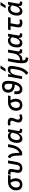

<svg xmlns="http://www.w3.org/2000/svg" viewBox="2984 -3818 1064 7071"><g transform="rotate(-90 3515.5 -283.0)"><path d="M251.5 9.8Q151.4 9.8 96.2 -49.3Q41 -108.4 41 -215.8Q41 -307.1 79.3 -375.2Q117.7 -443.4 186.8 -481.2Q255.9 -519 348.1 -519H602.1L585.9 -426.3H428.7Q456.5 -381.3 470.2 -334.2Q483.9 -287.1 483.9 -240.2Q483.9 -121.1 423.1 -55.7Q362.3 9.8 251.5 9.8ZM319.8 -424.8Q240.2 -415.5 192.9 -358.9Q145.5 -302.2 145.5 -213.9Q145.5 -151.9 175.3 -117.4Q205.1 -83 258.8 -83Q316.4 -83 347.9 -124Q379.4 -165 379.4 -240.2Q379.4 -282.2 365.2 -329.8Q351.1 -377.4 319.8 -424.8Z M851.1 9.8Q758.3 9.8 715.8 -45.9Q673.3 -101.6 690.4 -200.2L717.8 -356.4Q724.6 -394 715.1 -409.4Q705.6 -424.8 675.3 -424.8H617.7L633.8 -517.6H691.4Q777.3 -517.6 807.9 -481.4Q838.4 -445.3 823.2 -361.3L794.9 -200.2Q774.4 -83 867.2 -83Q960.4 -83 981 -200.2L1036.6 -517.6H1141.1L1085.4 -200.2Q1048.3 9.8 851.1 9.8Z M1444.3 0 1330.1 0.5 1313.5 -249Q1307.6 -335.4 1285.4 -380.1Q1263.2 -424.8 1218.3 -441.9L1268.6 -527.3Q1332.5 -504.4 1367.9 -442.6Q1403.3 -380.9 1411.1 -283.2L1424.8 -96.2Q1489.3 -132.3 1529.5 -186Q1569.8 -239.7 1593.5 -320.3Q1617.2 -400.9 1631.3 -517.6H1739.7Q1724.1 -405.3 1700.9 -321.8Q1677.7 -238.3 1643.3 -178Q1608.9 -117.7 1560.1 -74.7Q1511.2 -31.7 1444.3 0Z M2175.8 -444.3 2189 -517.6H2293.5L2230 -154.8Q2223.1 -115.7 2236.1 -98.1Q2249 -80.6 2292 -80.6H2312L2297.4 4.9H2262.7Q2190.9 4.9 2163.6 -23.9Q2136.2 -52.7 2142.6 -122.6H2128.4Q2101.1 -59.1 2052.7 -24.4Q2004.4 10.3 1941.9 10.3Q1868.7 10.3 1828.6 -40.8Q1788.6 -91.8 1788.6 -184.1Q1788.6 -285.6 1820.1 -361.8Q1851.6 -438 1908.2 -480.2Q1964.8 -522.5 2040.5 -522.5Q2101.1 -522.5 2127.4 -500.7Q2153.8 -479 2168.9 -444.3ZM2048.8 -429.7Q2002.4 -429.7 1967.3 -399.2Q1932.1 -368.7 1912.6 -315.9Q1893.1 -263.2 1893.1 -196.3Q1893.1 -141.6 1914.3 -112.1Q1935.5 -82.5 1973.6 -82.5Q2039.1 -82.5 2086.7 -146.2Q2134.3 -210 2154.8 -325.7L2164.1 -377.9Q2148.4 -397.5 2121.1 -413.6Q2093.8 -429.7 2048.8 -429.7Z M2815.4 -109.9 2849.1 -31.2Q2819.3 -14.2 2786.1 -2.2Q2752.9 9.8 2710 9.8Q2530.3 9.8 2540.5 -153.3Q2543 -189.9 2554.9 -224.6Q2566.9 -259.3 2580.8 -292Q2594.7 -324.7 2602.1 -355Q2623 -436 2528.3 -436Q2481.9 -436 2439 -424.8L2428.7 -513.7Q2457.5 -522 2486.3 -524.7Q2515.1 -527.3 2543.9 -527.3Q2645 -527.3 2686 -481.2Q2727.1 -435.1 2705.1 -345.2Q2696.8 -310.5 2683.3 -280.5Q2669.9 -250.5 2658.7 -221.2Q2647.5 -191.9 2645 -157.7Q2639.6 -83 2729 -83Q2753.4 -83 2771.7 -89.1Q2790 -95.2 2815.4 -109.9Z M3181.2 9.8Q3081.1 9.8 3025.9 -49.3Q2970.7 -108.4 2970.7 -215.8Q2970.7 -307.1 3009 -375.2Q3047.4 -443.4 3116.5 -481.2Q3185.5 -519 3277.8 -519H3531.7L3515.6 -426.3H3358.4Q3386.2 -381.3 3399.9 -334.2Q3413.6 -287.1 3413.6 -240.2Q3413.6 -121.1 3352.8 -55.7Q3292 9.8 3181.2 9.8ZM3249.5 -424.8Q3169.9 -415.5 3122.6 -358.9Q3075.2 -302.2 3075.2 -213.9Q3075.2 -151.9 3105 -117.4Q3134.8 -83 3188.5 -83Q3246.1 -83 3277.6 -124Q3309.1 -165 3309.1 -240.2Q3309.1 -282.2 3294.9 -329.8Q3280.8 -377.4 3249.5 -424.8Z M3761.2 9.8Q3675.8 9.8 3628.2 -44.7Q3580.6 -99.1 3580.6 -196.3Q3580.6 -217.8 3582.3 -240Q3584 -262.2 3585.9 -284.7H3691.9Q3690.4 -265.1 3689.2 -245.4Q3688 -225.6 3688 -206.1Q3688 -142.1 3709.7 -112.5Q3731.4 -83 3777.3 -83Q3816.4 -83 3846.9 -108.2Q3877.4 -133.3 3899.9 -176Q3922.4 -218.8 3936.5 -272Q3796.4 -272 3718 -335.4Q3639.6 -398.9 3639.6 -511.7Q3639.6 -620.6 3702.9 -681.4Q3766.1 -742.2 3879.4 -742.2Q3979 -742.2 4025.9 -686.3Q4072.8 -630.4 4072.8 -511.7Q4072.8 -437.5 4061.5 -362.8Q4050.3 -288.1 4026.6 -221.2Q4002.9 -154.3 3966.1 -102.3Q3929.2 -50.3 3878.4 -20.3Q3827.6 9.8 3761.2 9.8ZM3956.1 -364.7Q3961.4 -401.4 3964.1 -438.7Q3966.8 -476.1 3966.8 -511.7Q3966.8 -583.5 3942.4 -616.5Q3918 -649.4 3867.2 -649.4Q3810.1 -649.4 3777.8 -613.5Q3745.6 -577.6 3745.6 -513.7Q3745.6 -443.4 3796.1 -404.1Q3846.7 -364.7 3937 -364.7Z M4138.2 0 4229.5 -517.6H4315.9L4312.5 -399.9H4322.3Q4337.9 -460.9 4384.3 -494.1Q4430.7 -527.3 4495.6 -527.3Q4652.3 -527.3 4619.6 -340.3L4593.3 -189Q4575.7 -86.4 4546.4 -10Q4517.1 66.4 4472.7 124.3Q4428.2 182.1 4363.8 229L4294.9 153.3Q4350.1 112.3 4387.9 64.2Q4425.8 16.1 4450 -45.4Q4474.1 -106.9 4487.8 -188L4514.6 -344.2Q4530.3 -434.6 4456.5 -434.6Q4417.5 -434.6 4384 -412.4Q4350.6 -390.1 4324 -338.4Q4297.4 -286.6 4278.3 -198.7L4243.2 0ZM4416.5 -609.4 4522.5 -794.9H4642.6L4512.2 -609.4Z M4920.9 229 4913.1 228.5Q4830.6 223.1 4788.6 194.1Q4746.6 165 4732.9 106.4Q4719.2 47.9 4722.2 -45.9Q4724.1 -108.9 4733.6 -179Q4743.2 -249 4759.8 -334.2Q4776.4 -419.4 4798.8 -527.3L4898.4 -513.2Q4869.1 -357.9 4851.1 -255.4Q4833 -152.8 4827.1 -82.5H4861.8Q4942.4 -82.5 5001 -141.1Q5059.6 -199.7 5080.6 -310.5L5082 -320.8Q5082.5 -323.2 5083 -325.7V-325.2L5117.2 -517.1H5223.1L5159.7 -160.6Q5151.9 -116.2 5166.5 -98.4Q5181.2 -80.6 5226.6 -80.6H5240.7L5225.6 4.9H5200.2Q5122.6 4.9 5094 -21.7Q5065.4 -48.3 5071.8 -122.6H5061.5Q5036.6 -60.5 4984.1 -24.4Q4931.6 11.7 4830.1 10.3H4824.7Q4825.7 48.8 4832.3 74Q4838.9 99.1 4858.6 113.3Q4878.4 127.4 4919.9 133.8L4942.4 137.2Z M5691.4 -444.3 5704.6 -517.6H5809.1L5745.6 -154.8Q5738.8 -115.7 5751.7 -98.1Q5764.6 -80.6 5807.6 -80.6H5827.6L5813 4.9H5778.3Q5706.5 4.9 5679.2 -23.9Q5651.9 -52.7 5658.2 -122.6H5644Q5616.7 -59.1 5568.4 -24.4Q5520 10.3 5457.5 10.3Q5384.3 10.3 5344.2 -40.8Q5304.2 -91.8 5304.2 -184.1Q5304.2 -285.6 5335.7 -361.8Q5367.2 -438 5423.8 -480.2Q5480.5 -522.5 5556.2 -522.5Q5616.7 -522.5 5643.1 -500.7Q5669.4 -479 5684.6 -444.3ZM5564.5 -429.7Q5518.1 -429.7 5482.9 -399.2Q5447.8 -368.7 5428.2 -315.9Q5408.7 -263.2 5408.7 -196.3Q5408.7 -141.6 5429.9 -112.1Q5451.2 -82.5 5489.3 -82.5Q5554.7 -82.5 5602.3 -146.2Q5649.9 -210 5670.4 -325.7L5679.7 -377.9Q5664.1 -397.5 5636.7 -413.6Q5609.4 -429.7 5564.5 -429.7Z M6204.6 9.8Q6105.5 9.8 6067.4 -40Q6029.3 -89.8 6047.9 -195.3L6088.4 -424.8H5942.4L5958.5 -517.6H6417.5L6401.4 -424.8H6192.9L6153.3 -200.2Q6142.6 -139.6 6161.4 -111.3Q6180.2 -83 6230.5 -83Q6267.6 -83 6329.6 -101.6L6325.2 -10.7Q6270.5 9.8 6204.6 9.8Z M6863.3 -444.3 6876.5 -517.6H6981L6917.5 -154.8Q6910.6 -115.7 6923.6 -98.1Q6936.5 -80.6 6979.5 -80.6H6999.5L6984.9 4.9H6950.2Q6878.4 4.9 6851.1 -23.9Q6823.7 -52.7 6830.1 -122.6H6815.9Q6788.6 -59.1 6740.2 -24.4Q6691.9 10.3 6629.4 10.3Q6556.2 10.3 6516.1 -40.8Q6476.1 -91.8 6476.1 -184.1Q6476.1 -285.6 6507.6 -361.8Q6539.1 -438 6595.7 -480.2Q6652.3 -522.5 6728 -522.5Q6788.6 -522.5 6814.9 -500.7Q6841.3 -479 6856.4 -444.3ZM6736.3 -429.7Q6689.9 -429.7 6654.8 -399.2Q6619.6 -368.7 6600.1 -315.9Q6580.6 -263.2 6580.6 -196.3Q6580.6 -141.6 6601.8 -112.1Q6623 -82.5 6661.1 -82.5Q6726.6 -82.5 6774.2 -146.2Q6821.8 -210 6842.3 -325.7L6851.6 -377.9Q6835.9 -397.5 6808.6 -413.6Q6781.2 -429.7 6736.3 -429.7ZM6751.5 -609.4 6857.4 -794.9H6977.5L6847.2 -609.4Z"/></g></svg>

Font: Cascadia Mono
Style: Italic
Weight: 400
Italic angle: -10°
Monospace: yes
Designer: Aaron Bell
Foundry: Saja Typeworks
Version: Version 2404.023; ttfautohint (v1.8.4)